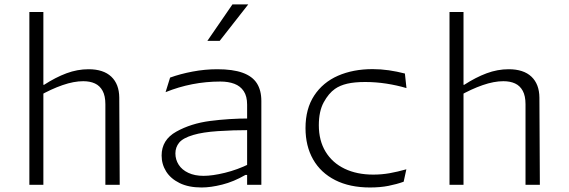

<svg xmlns="http://www.w3.org/2000/svg" viewBox="-20 -818 2520 850"><path d="M172 0H110V-765H172V-438V-431ZM446.5 0V-356.5Q446.5 -393.5 434.2 -416Q422 -438.5 400.2 -448.5Q378.5 -458.5 348.5 -458.5Q307 -458.5 257 -441.2Q207 -424 151.5 -392.5V-442.5H175Q226 -475.5 274.2 -493.5Q322.5 -511.5 372 -511.5Q438 -511.5 472.8 -478.5Q507.5 -445.5 508 -386L510 0Z M1074 0V-355Q1074 -392 1059 -414.5Q1044 -437 1017.5 -447Q991 -457 955.5 -457Q892 -457 831.5 -445.2Q771 -433.5 713 -410L733 -474.5Q778.5 -491 833 -501.2Q887.5 -511.5 942 -511.5Q1010.5 -511.5 1053.8 -496Q1097 -480.5 1117 -449.5Q1137 -418.5 1137 -371V0ZM835.5 -220.5Q790 -207 773.2 -186.5Q756.5 -166 756.5 -139Q756.5 -111.5 771 -88.8Q785.5 -66 813.8 -52.8Q842 -39.5 881 -39.5Q920.5 -39.5 975.8 -53Q1031 -66.5 1084 -92.5L1088.5 -43.5H1066.5Q1014.5 -13.5 963.8 -0.8Q913 12 872.5 12Q815 12 775.2 -7.5Q735.5 -27 715.5 -59Q695.5 -91 695.5 -129.5Q695.5 -199 760.5 -235.2Q825.5 -271.5 910.2 -282.5Q995 -293.5 1084 -293.5V-242Q1012 -242 944.8 -237.5Q877.5 -233 835.5 -220.5ZM952.5 -637 1079 -798.5H1009L898 -637Z M1772.5 -492.5 1779.5 -428Q1737.5 -440.5 1690.5 -447.8Q1643.5 -455 1596.5 -455Q1549.5 -455 1517.2 -447.5Q1485 -440 1463 -424.5Q1435 -405 1413.2 -365.2Q1391.5 -325.5 1391.5 -263.5Q1391.5 -195.5 1421.5 -146.2Q1451.5 -97 1505.8 -71Q1560 -45 1632.5 -45Q1669.5 -45 1704.8 -51.2Q1740 -57.5 1779 -68.5L1767 -13.5Q1736.5 -2.5 1699.8 4.8Q1663 12 1618 12Q1528.5 12 1464.2 -20.5Q1400 -53 1366.2 -112.2Q1332.5 -171.5 1332.5 -251Q1332.5 -336.5 1371 -395Q1409.5 -453.5 1476.5 -482.8Q1543.5 -512 1629.5 -512Q1666 -512 1701.8 -506.8Q1737.5 -501.5 1772.5 -492.5Z M2032 0H1970V-765H2032V-438V-431ZM2306.5 0V-356.5Q2306.5 -393.5 2294.2 -416Q2282 -438.5 2260.2 -448.5Q2238.5 -458.5 2208.5 -458.5Q2167 -458.5 2117 -441.2Q2067 -424 2011.5 -392.5V-442.5H2035Q2086 -475.5 2134.2 -493.5Q2182.5 -511.5 2232 -511.5Q2298 -511.5 2332.8 -478.5Q2367.5 -445.5 2368 -386L2370 0Z"/></svg>

Font: Monaspace Argon Var ExtraLight
Style: Regular
Weight: 200
Designer: Riley Cran and the Lettermatic Team
Version: Version 1.200 (Monaspace Argon Var)